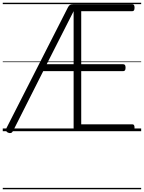

<svg xmlns="http://www.w3.org/2000/svg" viewBox="-20 -950 1042 1390"><path d="M938 0H541Q527 0 520 -5.5Q513 -11 513 -23V-435H293L74 -1Q67 11 58.5 13Q50 15 37 10Q26 4 23.5 -4Q21 -12 27 -23L472 -897Q479 -910 486.5 -914.5Q494 -919 510 -919H938Q946 -919 950 -913.5Q954 -908 954 -894Q954 -881 950 -875Q946 -869 938 -869H568V-485H872Q880 -485 884.5 -479.5Q889 -474 889 -460Q889 -446 884.5 -440.5Q880 -435 872 -435H568V-50H938Q946 -50 950 -44.5Q954 -39 954 -25Q954 -11 950 -5.5Q946 0 938 0ZM318 -485H513V-869ZM0 410H1002V420H0ZM0 -20H1002V0H0ZM0 -505H1002V-500H0ZM0 -930H1002V-920H0Z"/></svg>

Font: Playwrite DE Grund Guides
Style: Regular
Weight: 400
Designer: Veronika Burian, José Scaglione
Foundry: TypeTogether
Version: Version 1.003